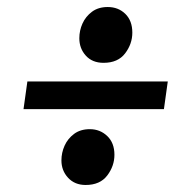

<svg xmlns="http://www.w3.org/2000/svg" viewBox="-20 -540 540 547"><path d="M47 -229 58 -308H458L447 -229ZM224 -13Q193 -13 174 -33.5Q155 -54 155 -83Q155 -105 164 -125Q173 -145 191 -158.5Q209 -172 236 -172Q265 -172 285.5 -152.5Q306 -133 306 -99Q306 -67 285.5 -40Q265 -13 224 -13ZM275 -361Q243 -361 224.5 -381.5Q206 -402 206 -431Q206 -453 215 -473Q224 -493 242 -506.5Q260 -520 287 -520Q317 -520 337 -500.5Q357 -481 357 -447Q357 -415 336.5 -388Q316 -361 275 -361Z"/></svg>

Font: Faustina
Style: Bold Italic
Weight: 700
Italic angle: -8°
Designer: Alfonso Garcia
Foundry: http://www.omnibus-type.com
Version: Version 1.200